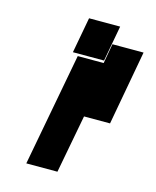

<svg xmlns="http://www.w3.org/2000/svg" viewBox="-89 -821 547 675"><g transform="rotate(15 184.0 -483.0)"><path d="M70.8 -208 147.9 -619.1H242.2L254.9 -690.9H368.2L318.8 -419.9H224.1L184.1 -208ZM127.9 -627.9 151.9 -757.8H265.1L241.2 -627.9Z"/></g></svg>

Font: Involve SemiBold Oblique
Style: Italic
Weight: 600
Italic angle: -10.5°
Designer: Stefan Peev
Foundry: Context Ltd.
Version: Version 1.001